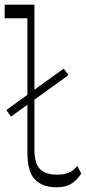

<svg xmlns="http://www.w3.org/2000/svg" viewBox="-36 -792 369 820"><path d="M11 -294 -9 -322 236 -499 256 -471ZM205 8Q146 8 113.5 -25Q81 -58 81 -140V-714H-16V-772H111V-153Q111 -94 135 -70Q159 -46 208 -46Q235 -46 256.5 -54Q278 -62 294 -84L311 -51Q292 -21 267.5 -6.5Q243 8 205 8Z"/></svg>

Font: Savate ExtraLight
Style: Regular
Weight: 200
Designer: Max Esnée
Foundry: Plomb Type
Version: Version 2.000